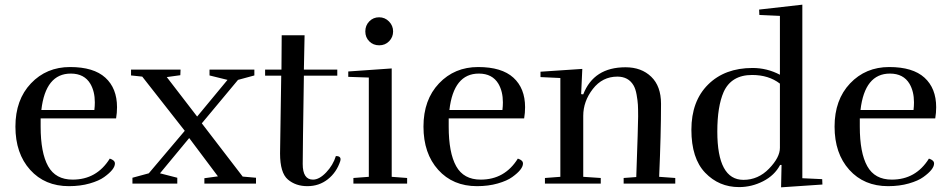

<svg xmlns="http://www.w3.org/2000/svg" viewBox="-20 -786 4073 822"><path d="M481 -327Q481 -303 477 -279H154V-244Q154 -132 186 -74.5Q218 -17 291 -17Q394 -17 450 -107Q472 -100 472 -86Q472 -61 426 -28Q404 -12 364 -0.5Q324 11 275 11Q172 11 109 -59Q46 -129 46 -244Q46 -359 112.5 -429Q179 -499 280 -499Q381 -499 431 -453.5Q481 -408 481 -327ZM386 -348Q386 -394 367 -427Q341 -471 283 -471Q175 -471 157 -315H384Q386 -332 386 -348Z M739 0H547V-25L617 -44L771 -226L589 -458L541 -463V-488H753L752 -464L694 -456L824 -287L954 -444L877 -463V-488H1069V-463L999 -444L844 -258L1019 -30L1076 -25V0H855V-23L913 -31L790 -195L665 -44L739 -25Z M1438 -104Q1438 -101 1437 -97Q1421 -48 1383.5 -18.5Q1346 11 1296 11Q1246 11 1212.5 -17.5Q1179 -46 1179 -129Q1179 -152 1184 -462H1115V-488H1185L1186 -635H1284L1281 -488H1424V-462H1281Q1276 -139 1276 -84Q1276 -17 1320 -17Q1347 -17 1376.5 -48Q1406 -79 1418 -118Q1438 -118 1438 -104Z M1663 -651.5Q1663 -627 1646 -609.5Q1629 -592 1603.5 -592Q1578 -592 1561 -609Q1544 -626 1544 -651.5Q1544 -677 1561 -694.5Q1578 -712 1603 -712Q1628 -712 1645.5 -694Q1663 -676 1663 -651.5ZM1493 0V-24L1559 -29V-454L1471 -457V-480L1657 -493V-29L1723 -24V0Z M2228 -327Q2228 -303 2224 -279H1901V-244Q1901 -132 1933 -74.5Q1965 -17 2038 -17Q2141 -17 2197 -107Q2219 -100 2219 -86Q2219 -61 2173 -28Q2151 -12 2111 -0.5Q2071 11 2022 11Q1919 11 1856 -59Q1793 -129 1793 -244Q1793 -359 1859.5 -429Q1926 -499 2027 -499Q2128 -499 2178 -453.5Q2228 -408 2228 -327ZM2133 -348Q2133 -394 2114 -427Q2088 -471 2030 -471Q1922 -471 1904 -315H2131Q2133 -332 2133 -348Z M2477 -382Q2522 -498 2658 -498Q2726 -498 2768 -457.5Q2810 -417 2810 -342Q2810 -213 2802 -29L2871 -24V0H2650V-24L2704 -28Q2712 -254 2712 -287Q2712 -320 2711 -337.5Q2710 -355 2705.5 -380.5Q2701 -406 2692 -421Q2670 -458 2623 -458Q2559 -458 2518 -405Q2477 -352 2477 -290V-29L2552 -24V0H2313V-24L2379 -29V-452L2294 -456V-479L2473 -491L2468 -383Z M3319 -153V-428Q3271 -465 3200 -465Q3111 -465 3078 -392Q3051 -330 3051 -223Q3051 -16 3163 -16Q3226 -16 3272.5 -64Q3319 -112 3319 -153ZM3144 15Q3058 15 2999 -46.5Q2940 -108 2940 -230.5Q2940 -353 3011.5 -424Q3083 -495 3202 -495Q3264 -495 3319 -466V-718L3231 -722L3230 -745L3415 -766V-23L3500 -19L3501 4L3324 16L3326 -80H3320Q3296 -35 3247 -10Q3198 15 3144 15Z M3988 -327Q3988 -303 3984 -279H3661V-244Q3661 -132 3693 -74.5Q3725 -17 3798 -17Q3901 -17 3957 -107Q3979 -100 3979 -86Q3979 -61 3933 -28Q3911 -12 3871 -0.5Q3831 11 3782 11Q3679 11 3616 -59Q3553 -129 3553 -244Q3553 -359 3619.5 -429Q3686 -499 3787 -499Q3888 -499 3938 -453.5Q3988 -408 3988 -327ZM3893 -348Q3893 -394 3874 -427Q3848 -471 3790 -471Q3682 -471 3664 -315H3891Q3893 -332 3893 -348Z"/></svg>

Font: Rufina
Style: Regular
Weight: 400
Designer: Martin Sommaruga
Foundry: Martin Sommaruga
Version: Version 1.001